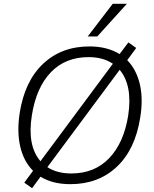

<svg xmlns="http://www.w3.org/2000/svg" viewBox="-20 -956 805 1005"><path d="M83 -364Q109 -531 205.5 -622Q302 -713 448 -713Q541 -713 606 -673L652 -734L693 -705L646 -641Q694 -592 712 -515Q730 -438 714 -341Q688 -174 591.5 -83Q495 8 348 8Q256 8 192 -31L148 29L107 0L153 -62Q104 -111 86 -188.5Q68 -266 83 -364ZM147 -354Q121 -194 192 -112L194 -115L569 -620L571 -622Q520 -657 444 -657Q322 -657 246 -577.5Q170 -498 147 -354ZM231 -85 228 -81Q279 -48 353 -48Q475 -48 551.5 -128Q628 -208 651 -351Q675 -509 606 -591V-590ZM439 -765 570 -936H644L489 -765Z"/></svg>

Font: Mulish Light
Style: Italic
Weight: 300
Italic angle: -9°
Designer: Vernon Adams
Foundry: Vernon Adams
Version: Version 3.603; ttfautohint (v1.8.3)